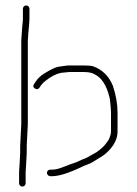

<svg xmlns="http://www.w3.org/2000/svg" viewBox="-20 -673 501 704"><path d="M235 -409H286C305 -409 319 -406 328 -400C352.8 -387.6 370.4 -360.3 381 -318C382.3 -312.7 383.3 -306.5 384 -299.5L386 -278.5C386.7 -271.5 387 -265.3 387 -260V-191C387 -186.3 386.3 -182 385 -178L381 -166C379.7 -162 376.3 -156.7 371 -150C364 -139.1 351.7 -127.4 334 -115L309 -101C301.7 -96.3 295.5 -93.2 290.5 -91.5C285.5 -89.8 278.8 -87 270.5 -83C262.2 -79 254.8 -76 248.3 -74.1C241.9 -72.2 234.1 -69.3 225 -65.5C221 -63.8 213.3 -61 202 -57C190.7 -53 180.3 -51 171 -51H164C160.7 -51 157.8 -49.8 155.5 -47.5C153.2 -45.2 152 -42.5 152 -39.5C152 -36.5 153.2 -33.7 155.5 -31C157.8 -28.3 160.7 -27 164 -27H171C196.1 -27 232.3 -38.3 279.5 -61C287.8 -65 294.7 -67.8 300 -69.5C305.3 -71.2 312.7 -74.7 322 -80L346 -95C354.7 -99.7 362.8 -105.5 370.5 -112.5C397.5 -137.2 411 -163.3 411 -191V-260C411 -291.3 405.3 -324 394 -358C380 -393.1 356.2 -416.9 322.7 -429.5C316.4 -431.8 304.2 -433 286 -433H234C228.7 -433 223.2 -432.5 217.5 -431.5C211.8 -430.5 204.2 -429.4 194.5 -428.3C184.9 -427.1 168 -419.2 144 -404.6C129.3 -395.6 118.3 -385.4 111 -374L105 -365C100.3 -358.3 101.3 -352.8 108 -348.5C114.7 -344.2 120.3 -345.3 125 -352L131 -361C134.3 -365.7 139.3 -370.7 146 -376C166.4 -392.4 185.8 -402.4 204 -406ZM76 -74 78 -113V-138L82 -217.5V-523L84 -553C86.7 -579.7 88 -597 88 -605V-641C88 -644.3 86.8 -647.2 84.5 -649.5C82.2 -651.8 79.3 -653 76 -653C72.7 -653 69.8 -651.8 67.5 -649.5C65.2 -647.2 64 -644.3 64 -641V-605C64 -599.7 63.7 -594.7 63 -590C62.3 -585.3 61.8 -580 61.5 -574C61.2 -568 60.7 -561.3 60 -554L58 -523V-218L54 -138V-113L52 -74L50 -42V-1C50 2.3 51.2 5.2 53.5 7.5C55.8 9.8 58.7 11 62 11C65.3 11 68.2 9.8 70.5 7.5C72.8 5.2 74 2.3 74 -1V-42Z"/></svg>

Font: Proton
Style: SeBd
Weight: 500
Version: Version 1.017